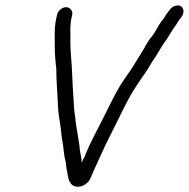

<svg xmlns="http://www.w3.org/2000/svg" viewBox="-20 -682 711 723"><path d="M195 -627 193 -618C189 -602 189 -597 187 -581C186 -572 186 -561 186 -549C187 -523 185 -490 188 -464C189 -450 190 -437 192 -424C192 -377 196 -339 198 -291C199 -249 205 -232 209 -197L212 -170C213 -161 215 -152 216 -144C220 -124 220 -98 226 -79C229 -66 229 -53 232 -39L236 -18C239 2 250 23 275 21C282 21 290 19 298 14C317 2 320 -8 331 -35C353 -82 372 -128 396 -174C423 -226 462 -313 494 -359L516 -392C531 -412 542 -431 554 -451C569 -471 584 -500 597 -519C612 -538 625 -564 639 -583C647 -593 649 -600 657 -610L664 -619C675 -635 672 -651 662 -658C649 -667 628 -658 620 -646L613 -637C607 -630 603 -623 600 -618C595 -609 588 -603 582 -593C571 -576 564 -560 552 -545C541 -532 532 -518 523 -500C511 -480 500 -463 489 -445C477 -424 461 -403 447 -382C422 -346 402 -304 378 -256C347 -193 323 -153 298 -91C294 -84 291 -77 288 -70C287 -74 287 -78 287 -82C286 -90 284 -97 283 -104C280 -114 280 -131 278 -142L274 -166C270 -190 265 -218 263 -243C259 -264 259 -278 257 -306L254 -355C253 -368 253 -382 252 -397C251 -442 245 -478 245 -523C246 -555 242 -583 250 -618L252 -627C255 -641 243 -655 229 -655C214 -655 198 -641 195 -627Z"/></svg>

Font: Electronic
Style: It
Weight: 400
Version: Version 1.011